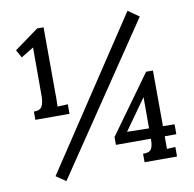

<svg xmlns="http://www.w3.org/2000/svg" viewBox="-82 -807 922 914"><g transform="rotate(-10 378.5 -350.0)"><path d="M38 0ZM236 -289H71V-329Q100 -328 110 -345Q120 -362 120 -397V-630L59 -593L38 -631L155 -716H186L187 -366Q187 -343 186 -333L236 -335ZM166 24 119 -8 593 -724 646 -687ZM664 -44 705 -46V0H548V-41Q578 -40 587.5 -54.5Q597 -69 597 -101V-105H428V-143L630 -423H663L664 -154L720 -153V-105H664ZM597 -306 491 -157 597 -155Z"/></g></svg>

Font: Sumana
Style: Regular
Weight: 400
Designer: Cyreal, Alexei Vanyashin (Devanagari), Olga Karpushina (Latin)
Foundry: Cyreal
Version: Version 1.015;PS 001.015;hotconv 1.0.70;makeotf.lib2.5.58329